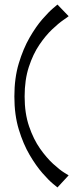

<svg xmlns="http://www.w3.org/2000/svg" viewBox="-20 -623 331 842"><path d="M232 199Q232 199 213 183.5Q194 168 166 136Q138 104 110 56.5Q82 9 62.5 -55Q43 -119 43 -200Q43 -281 62.5 -345.5Q82 -410 110 -458.5Q138 -507 166 -539Q194 -571 213 -587Q232 -603 232 -603L281 -552Q278 -549 257.5 -535Q237 -521 208.5 -494Q180 -467 152.5 -426.5Q125 -386 106.5 -329.5Q88 -273 88 -200Q88 -126 107.5 -69Q127 -12 155.5 28.5Q184 69 213 95.5Q242 122 261.5 134Q281 146 281 146Z"/></svg>

Font: Darker Grotesque Medium
Style: Regular
Weight: 500
Designer: Gabriel Lam
Foundry: TypeRant
Version: Version 1.000;gftools[0.9.28]